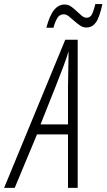

<svg xmlns="http://www.w3.org/2000/svg" viewBox="-58 -909 516 929"><path d="M360.4 -775.9Q343.3 -775.9 328.9 -785.9Q314.5 -795.9 301 -807.9Q287.6 -819.8 275.1 -829.8Q262.7 -839.8 250.5 -839.8Q231 -839.8 220 -822.8Q209 -805.7 200.7 -774.9H166.5Q181.6 -833.5 203.4 -860.4Q225.1 -887.2 254.4 -887.2Q272 -887.2 286.1 -877.2Q300.3 -867.2 312.7 -855.2Q325.2 -843.3 336.9 -833.3Q348.6 -823.2 360.4 -823.2Q375 -823.2 383.5 -834.2Q392.1 -845.2 403.3 -889.2H437.5Q423.3 -823.7 405.5 -799.8Q387.7 -775.9 360.4 -775.9ZM271 0V-258.8H121.1L13.2 0H-38.1L257.8 -716.8H317.9V0ZM271 -307.1V-487.8L273.9 -661.1Q266.6 -635.7 248.5 -586.9Q230.5 -538.1 138.2 -307.1Z"/></svg>

Font: TypoPRO Open Sans Condensed
Style: Italic
Weight: 300
Width: 3
Italic angle: -12°
Foundry: Ascender Corporation
Version: Version 1.10